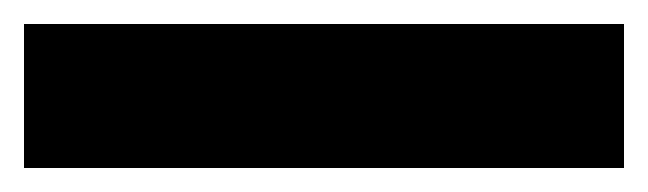

<svg xmlns="http://www.w3.org/2000/svg" viewBox="-20 -20 540 160"><path d="M0 0V120H500V0Z"/></svg>

Font: Montserrat Custom Black
Style: Regular
Weight: 900
Designer: Julieta Ulanovsky
Foundry: Julieta Ulanovsky
Version: Version 7.200